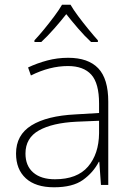

<svg xmlns="http://www.w3.org/2000/svg" viewBox="-20 -835 561 814"><path d="M269 -590Q354 -590 396.5 -545.5Q439 -501 439 -404V-51H408L401 -149H399Q375 -103 331.5 -72Q288 -41 209 -41Q131 -41 89.5 -79Q48 -117 48 -184Q48 -263 113.5 -303.5Q179 -344 300 -350L400 -356V-396Q400 -482 367 -518.5Q334 -555 268 -555Q191 -555 111 -515L99 -549Q137 -567 180 -578.5Q223 -590 269 -590ZM304 -319Q202 -314 145 -282Q88 -250 88 -184Q88 -132 121 -103.5Q154 -75 213 -75Q307 -75 353 -128.5Q399 -182 400 -270V-323ZM279 -815Q291 -794 311.5 -766.5Q332 -739 354.5 -711.5Q377 -684 395 -664V-657H366Q339 -682 311 -714.5Q283 -747 261 -775Q239 -747 210.5 -714.5Q182 -682 155 -657H126V-664Q145 -684 167.5 -711.5Q190 -739 210.5 -766.5Q231 -794 243 -815Z"/></svg>

Font: Noto Sans Tamil UI ExtraLight
Style: Regular
Weight: 200
Designer: Jelle Bosma - Monotype Design Team
Foundry: Monotype Imaging Inc.
Version: Version 2.004; ttfautohint (v1.8.4.7-5d5b)